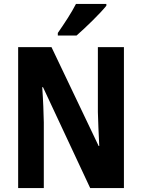

<svg xmlns="http://www.w3.org/2000/svg" viewBox="-20 -953 719 973"><path d="M519 -924V-933H365C342 -888 307 -835 273 -786V-773H368C415 -814 489 -886 519 -924ZM608 0V-714H476V-385C477 -337 480 -279 483 -213H480L241 -714H72V0H202V-333C201 -382 199 -441 194 -511H198L437 0Z"/></svg>

Font: Noto Sans Devanagari Condensed
Style: Bold
Weight: 700
Width: 3
Designer: Jelle Bosma - Monotype Design Team
Foundry: Monotype Imaging Inc.
Version: Version 2.004